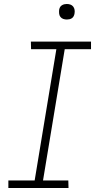

<svg xmlns="http://www.w3.org/2000/svg" viewBox="-20 -944 490 964"><path d="M22 0V-38H154L263 -697H136L135 -735H437V-697H305L196 -38H323L324 0ZM316 -846Q306 -846 297.5 -849Q289 -852 283.5 -859Q278 -866 277 -875.5Q276 -885 277 -895Q278 -901 281 -907Q284 -913 290 -917Q296 -921 302.5 -922.5Q309 -924 315 -924Q325 -924 333.5 -921Q342 -918 347.5 -911Q353 -904 354.5 -894.5Q356 -885 354 -875Q353 -869 350 -863Q347 -857 341.5 -853Q336 -849 329 -847.5Q322 -846 316 -846Z"/></svg>

Font: Iosevka Etoile Extralight
Style: Italic
Weight: 200
Italic angle: -9°
Designer: Belleve Invis
Foundry: Belleve Invis
Version: Version 22.1.2; ttfautohint (v1.8.4)